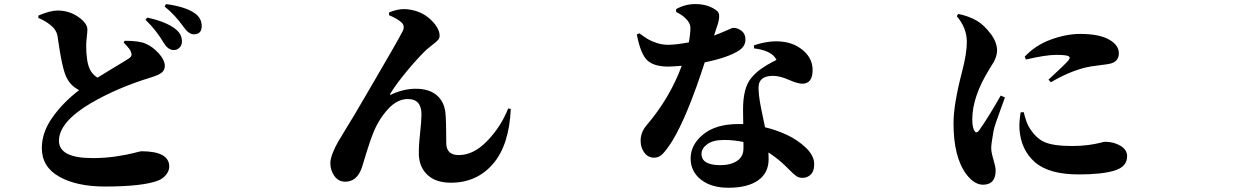

<svg xmlns="http://www.w3.org/2000/svg" viewBox="-20 -842 6040 930"><path d="M579.1 -635.7 584 -644.5Q656.2 -644.5 686.5 -629.9Q720.7 -615.2 749.5 -583Q778.3 -550.8 778.3 -522.5Q778.3 -502.9 763.7 -490.7Q749 -478.5 710.9 -466.8Q550.8 -418 420.9 -342.8Q265.6 -251 265.6 -160.2Q265.6 -76.2 428.7 -76.2Q488.3 -76.2 543 -84.5Q597.7 -92.8 628.9 -101.1Q660.2 -109.4 664.1 -109.4Q799.8 -109.4 799.8 -35.2Q799.8 -15.6 785.2 3.4Q770.5 22.5 747.1 32.2Q671.9 61.5 488.3 61.5Q352.5 61.5 267.6 14.2Q182.6 -33.2 182.6 -125Q182.6 -201.2 234.4 -273.9Q286.1 -346.7 363.3 -405.3Q323.2 -425.8 303.7 -463.9Q281.2 -503.9 258.8 -666Q253.9 -697.3 224.6 -720.7Q199.2 -741.2 166 -754.9V-766.6Q222.7 -791 258.8 -791Q314.5 -791 358.9 -760.3Q403.3 -729.5 403.3 -699.2Q403.3 -688.5 400.4 -662.6Q397.5 -636.7 397.5 -622.1Q397.5 -545.9 414.1 -508.8Q425.8 -482.4 452.1 -465.8Q477.5 -481.4 515.1 -504.4Q552.7 -527.3 575.7 -541Q598.6 -554.7 606.4 -560.5Q613.3 -565.4 615.7 -570.8Q618.2 -576.2 616.7 -582.5Q615.2 -588.9 612.8 -594.7Q610.4 -600.6 604.5 -607.4Q598.6 -614.3 595.2 -618.7Q591.8 -623 585.9 -628.9Q580.1 -634.8 579.1 -635.7ZM684.6 -746.1 693.4 -756.8Q792 -735.4 835.9 -696.3Q861.3 -673.8 861.3 -640.6Q861.3 -623 849.1 -610.8Q836.9 -598.6 818.4 -599.6Q793 -601.6 773.4 -633.8Q735.4 -698.2 684.6 -746.1ZM777.3 -810.5 784.2 -822.3Q877.9 -809.6 922.9 -778.3Q957 -754.9 957 -715.8Q957 -675.8 918.9 -675.8Q893.6 -675.8 868.2 -712.9Q829.1 -768.6 777.3 -810.5Z M1925.8 -732.4Q1906.2 -751 1864.3 -768.6V-781.2Q1911.1 -801.8 1955.1 -796.9Q2021.5 -789.1 2065.4 -747.6Q2109.4 -706.1 2109.4 -668.9Q2109.4 -657.2 2101.1 -647.9Q2092.8 -638.7 2074.2 -624.5Q2055.7 -610.4 2045.9 -601.6Q2002.9 -560.5 1951.2 -498Q1899.4 -435.5 1870.1 -387.7Q1868.2 -383.8 1869.1 -382.8Q1870.1 -381.8 1874 -383.8Q1935.5 -412.1 1993.2 -412.1Q2057.6 -412.1 2094.7 -381.3Q2131.8 -350.6 2137.7 -293.9Q2141.6 -255.9 2141.6 -149.4Q2141.6 -90.8 2202.1 -90.8Q2274.4 -90.8 2340.8 -160.2Q2407.2 -229.5 2441.4 -316.4L2454.1 -314.5Q2446.3 -138.7 2367.7 -47.9Q2289.1 43 2164.1 43Q2090.8 43 2050.8 5.4Q2010.7 -32.2 2008.8 -93.8Q2007.8 -132.8 2014.6 -194.8Q2021.5 -256.8 2021.5 -288.1Q2021.5 -362.3 1955.1 -362.3Q1904.3 -362.3 1859.9 -314Q1815.4 -265.6 1789.1 -201.2Q1775.4 -168.9 1754.9 -102.5Q1734.4 -36.1 1733.4 -32.2Q1710 38.1 1652.3 38.1Q1619.1 38.1 1599.6 10.3Q1580.1 -17.6 1580.1 -51.8Q1580.1 -72.3 1591.8 -101.6Q1603.5 -130.9 1617.2 -154.3Q1630.9 -177.7 1657.2 -220.7Q1683.6 -263.7 1698.2 -288.1Q1712.9 -313.5 1772.5 -415Q1832 -516.6 1875.5 -592.3Q1918.9 -668 1930.7 -691.4Q1942.4 -715.8 1925.8 -732.4Z M3254.9 -784.2V-797.9Q3298.8 -822.3 3347.7 -822.3Q3411.1 -822.3 3452.1 -790Q3462.9 -782.2 3463.4 -765.6Q3463.9 -749 3458 -729Q3452.1 -709 3438.5 -669.9Q3462.9 -678.7 3485.4 -688.5Q3507.8 -698.2 3517.6 -702.6Q3527.3 -707 3532.2 -707Q3553.7 -707 3572.3 -692.4Q3590.8 -677.7 3590.8 -650.4Q3590.8 -619.1 3561.5 -598.6Q3508.8 -563.5 3393.6 -540Q3308.6 -277.3 3236.3 -159.2Q3209 -116.2 3190.4 -97.2Q3171.9 -78.1 3149.4 -78.1Q3119.1 -78.1 3101.1 -102.5Q3083 -127 3083 -160.2Q3083 -201.2 3111.3 -234.4Q3224.6 -367.2 3282.2 -523.4Q3235.4 -519.5 3216.8 -519.5Q3147.5 -519.5 3115.2 -549.8Q3083 -580.1 3064.5 -674.8L3077.1 -680.7Q3103.5 -661.1 3119.1 -651.9Q3134.8 -642.6 3161.1 -633.8Q3187.5 -625 3216.8 -625Q3252 -625 3316.4 -636.7Q3324.2 -677.7 3324.2 -706.1Q3324.2 -732.4 3296.9 -756.8Q3280.3 -771.5 3254.9 -784.2ZM3581.1 -123V-154.3Q3534.2 -164.1 3487.3 -164.1Q3433.6 -164.1 3405.8 -143.6Q3377.9 -123 3377.9 -96.7Q3377.9 -42 3469.7 -42Q3518.6 -42 3549.8 -62.5Q3581.1 -83 3581.1 -123ZM3632.8 -607.4 3631.8 -622.1Q3702.1 -646.5 3765.1 -640.6Q3828.1 -634.8 3872.1 -596.2Q3916 -557.6 3916 -502.9Q3916 -436.5 3866.2 -436.5Q3843.8 -436.5 3800.3 -455.6Q3756.8 -474.6 3724.6 -474.6Q3673.8 -474.6 3659.2 -444.3Q3648.4 -422.9 3661.1 -346.7Q3663.1 -334 3667 -315.4Q3670.9 -296.9 3676.3 -270.5Q3681.6 -244.1 3685.5 -225.6Q3739.3 -212.9 3791 -189Q3842.8 -165 3883.3 -126.5Q3923.8 -87.9 3923.8 -46.9Q3923.8 -12.7 3907.2 3.4Q3890.6 19.5 3867.2 19.5Q3850.6 19.5 3838.4 11.7Q3826.2 3.9 3804.2 -18.6Q3782.2 -41 3767.6 -53.7Q3734.4 -83 3702.1 -103.5Q3703.1 -92.8 3703.1 -72.3Q3703.1 -3.9 3651.9 31.7Q3600.6 67.4 3508.8 67.4Q3424.8 67.4 3375 27.8Q3325.2 -11.7 3325.2 -74.2Q3325.2 -141.6 3386.7 -191.4Q3448.2 -241.2 3556.6 -241.2H3580.1Q3579.1 -265.6 3579.1 -310.5Q3579.1 -414.1 3616.2 -460.9Q3627.9 -475.6 3641.6 -488.3Q3655.3 -501 3670.4 -511.2Q3685.5 -521.5 3695.3 -527.3Q3705.1 -533.2 3721.2 -541.5Q3737.3 -549.8 3741.2 -551.8Q3736.3 -562.5 3726.6 -572.3Q3695.3 -600.6 3632.8 -607.4Z M4827.1 -378.9 4847.7 -370.1Q4841.8 -352.5 4827.6 -314.5Q4813.5 -276.4 4804.2 -249Q4794.9 -221.7 4792 -205.1Q4781.2 -144.5 4781.2 -125Q4781.2 -104.5 4792 -68.8Q4802.7 -33.2 4802.7 -16.6Q4802.7 52.7 4741.2 52.7Q4700.2 52.7 4662.1 3.9Q4598.6 -79.1 4598.6 -245.1Q4598.6 -336.9 4640.6 -497.1Q4663.1 -583 4663.1 -639.6Q4663.1 -706.1 4614.3 -763.7L4621.1 -774.4Q4669.9 -765.6 4713.9 -740.2Q4747.1 -719.7 4778.3 -678.7Q4809.6 -637.7 4809.6 -596.7Q4809.6 -582 4804.2 -566.4Q4798.8 -550.8 4793 -541Q4787.1 -531.2 4771.5 -505.9Q4689.5 -373 4689.5 -264.6Q4689.5 -218.8 4703.1 -204.1Q4711.9 -195.3 4723.6 -211.9Q4766.6 -272.5 4827.1 -378.9ZM4923.8 -297.9 4938.5 -298.8Q4951.2 -250 4961.9 -230.5Q4994.1 -174.8 5037.1 -154.8Q5080.1 -134.8 5172.9 -134.8Q5215.8 -134.8 5251.5 -139.6Q5287.1 -144.5 5307.1 -149.9Q5327.1 -155.3 5333 -155.3Q5374 -155.3 5406.7 -136.2Q5439.5 -117.2 5439.5 -85Q5439.5 -34.2 5377.9 -15.6Q5316.4 2.9 5206.1 2.9Q5060.5 2.9 4992.7 -56.6Q4924.8 -116.2 4918 -216.8Q4916 -251 4923.8 -297.9ZM4949.2 -553.7 4943.4 -567.4Q4995.1 -623 5070.3 -650.4Q5145.5 -677.7 5211.9 -677.7Q5307.6 -677.7 5355.5 -648.4Q5399.4 -622.1 5399.4 -584Q5399.4 -543 5355.5 -533.2Q5342.8 -530.3 5301.8 -525.4Q5260.7 -520.5 5236.3 -514.6Q5155.3 -494.1 5070.3 -443.4L5058.6 -456.1Q5142.6 -533.2 5156.2 -550.8Q5168 -566.4 5152.3 -571.3Q5137.7 -576.2 5095.7 -576.2Q5045.9 -576.2 4949.2 -553.7Z"/></svg>

Font: Bpmf Zihi Serif Heavy
Style: Heavy
Weight: 900
Foundry: But Ko
Version: Version 1.320